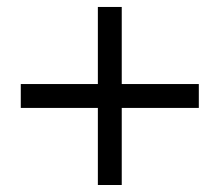

<svg xmlns="http://www.w3.org/2000/svg" viewBox="-20 -553 624 546"><path d="M258.3 -246.1H39.1V-314H258.3V-533.2H326.2V-314H545.4V-246.1H326.2V-26.9H258.3Z"/></svg>

Font: Federo
Style: Regular
Weight: 400
Designer: Olexa M. Volochay | Cyreal.org
Foundry: Olexa M. Volochay | Cyreal.org
Version: Version 1.000